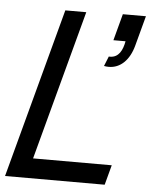

<svg xmlns="http://www.w3.org/2000/svg" viewBox="-69 -769 639 812"><g transform="rotate(5 250.5 -362.5)"><path d="M359.3 -500C366.3 -498.6 373 -498 379.6 -498C428.8 -498 466.8 -535.2 483.3 -597L517.6 -725H419.6L389.4 -612H440.9C433.9 -573.7 418.1 -541.3 380.9 -541.3C379.3 -541.3 377.7 -541.4 376 -541.5ZM-17.1 0H405.9L428.5 -84.5H94.5L264.8 -720H175.8Z"/></g></svg>

Font: Manrope
Style: MediumItalic
Weight: 500
Italic angle: -15°
Designer: Mikhail Sharanda
Foundry: Mikhail Sharanda
Version: Version 4.502;hotconv 1.0.109;makeotfexe 2.5.65596